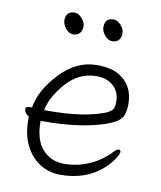

<svg xmlns="http://www.w3.org/2000/svg" viewBox="-81 -758 704 839"><g transform="rotate(10 271.5 -338.5)"><path d="M317 -652Q317 -693 356 -693Q373 -693 388.5 -675.5Q404 -658 404 -639Q404 -620 393.5 -609Q383 -598 365 -598Q347 -598 332 -616Q317 -634 317 -652ZM144 -652Q144 -693 183 -693Q200 -693 215.5 -675.5Q231 -658 231 -639Q231 -620 220.5 -609Q210 -598 192 -598Q174 -598 159 -616Q144 -634 144 -652ZM118 -201V-198Q118 -116 155.5 -75Q193 -34 251 -34Q309 -34 362.5 -57.5Q416 -81 456 -124Q468 -137 476.5 -137Q485 -137 485 -127.5Q485 -118 470 -95Q455 -72 426 -46Q353 16 244 16Q193 16 152.5 -9.5Q112 -35 88 -82.5Q64 -130 64 -195V-210Q43 -224 43 -240Q43 -252 57 -252Q71 -252 71 -253Q84 -331 156 -407.5Q228 -484 319 -484Q380 -484 416 -463Q483 -424 483 -340Q483 -311 476 -292Q469 -273 448.5 -259.5Q428 -246 386 -233Q281 -201 130 -201ZM146 -250Q275 -250 363 -276Q418 -292 425 -312Q429 -323 429 -341Q429 -385 400 -410.5Q371 -436 326 -436Q247 -436 191.5 -372.5Q136 -309 125 -250Z"/></g></svg>

Font: LXGW WenKai Light
Style: Regular
Weight: 300
Designer: LXGW / Fontworks Inc.
Foundry: LXGW / Fontworks Inc.
Version: Version 1.501; October 10, 2024